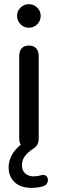

<svg xmlns="http://www.w3.org/2000/svg" viewBox="-20 -712 279 925"><path d="M21.6 93.6Q21.6 59.9 40.3 29.2Q59 -1.5 92 -22.9L86.7 -5.6Q72.5 -20.3 72.5 -45.3V-441.1Q72.5 -465.9 84.5 -479.2Q96.6 -492.6 119.2 -492.6Q141.7 -492.6 154.1 -479.2Q166.5 -465.9 166.5 -441.1V-45.3Q166.5 -10.9 141.1 3.6Q114.3 20.7 100 40.3Q85.7 59.9 85.7 83.3Q85.7 110.2 101.8 124Q117.8 137.7 143.2 137.7Q159.3 137.7 176.6 132.6Q195.8 127.3 204.8 137.8Q213.7 148.2 209.8 163.4Q206 178.6 190.7 184.1Q166.7 193.1 130.7 193.1Q80.5 193.1 51.1 166.3Q21.6 139.4 21.6 93.6ZM62.2 -635.4Q62.2 -658.8 79 -675.3Q95.8 -691.9 119.2 -691.9Q142.6 -691.9 159.3 -675.3Q176.1 -658.8 176.1 -635.4Q176.1 -612 159.3 -595.2Q142.6 -578.4 119.2 -578.4Q95.8 -578.4 79 -595.2Q62.2 -612 62.2 -635.4Z"/></svg>

Font: SN Pro Thin
Style: Regular
Weight: 200
Designer: Tobias Whetton
Foundry: Supernotes
Version: Version 1.003;Glyphs 3.3 (3324)